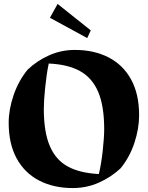

<svg xmlns="http://www.w3.org/2000/svg" viewBox="-20 -938 749 973"><path d="M685 -354Q685 -286 661 -213.5Q637 -141 591 -85Q543 -40 481 -12.5Q419 15 349 15Q252 15 178.5 -23Q105 -61 64.5 -135Q24 -209 24 -316Q24 -383 49 -456Q74 -529 120 -585Q167 -630 228.5 -657.5Q290 -685 359 -685Q457 -685 530.5 -647Q604 -609 644.5 -535Q685 -461 685 -354ZM481 -56Q493 -106 500.5 -173.5Q508 -241 508 -284Q508 -401 477.5 -472.5Q447 -544 385 -578Q323 -612 227 -616Q216 -564 209 -495Q202 -426 202 -386Q202 -270 232 -199Q262 -128 323 -94.5Q384 -61 481 -56ZM233 -848 272 -918 440 -784 422 -745Z"/></svg>

Font: Rakkas
Style: Regular
Weight: 400
Designer: Zeynep Akay
Foundry: Zeynep Akay
Version: Version 2.000